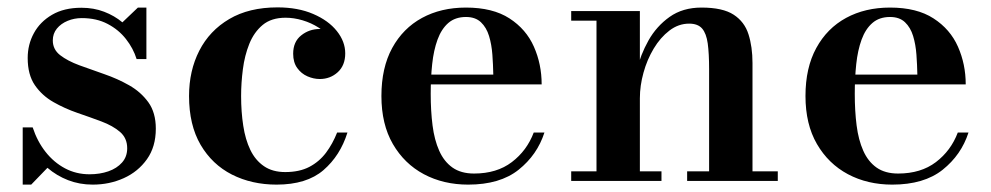

<svg xmlns="http://www.w3.org/2000/svg" viewBox="-20 -490 2685 520"><path d="M41.5 10V-145H68.5Q81 -107 103.5 -78.5Q126 -50 156.2 -34Q186.5 -18 222.5 -18Q250.5 -18 273.5 -26Q296.5 -34 310.5 -49.8Q324.5 -65.5 324.5 -88.5Q324.5 -116 305 -132.8Q285.5 -149.5 254.8 -161Q224 -172.5 189.8 -184.2Q155.5 -196 124.8 -213.5Q94 -231 74.5 -259.2Q55 -287.5 55 -333Q55 -369.5 71.8 -400.2Q88.5 -431 121 -450Q153.5 -469 200.5 -469Q234 -469 262 -458.2Q290 -447.5 311.5 -429.5L353.5 -469.5H376.5V-330H350Q341 -359 321.2 -384.2Q301.5 -409.5 271.5 -425.2Q241.5 -441 201.5 -441Q181 -441 163 -433.5Q145 -426 134 -412.5Q123 -399 123 -380.5Q123 -356 143 -340.5Q163 -325 195 -313.2Q227 -301.5 262.5 -289.2Q298 -277 329.8 -259Q361.5 -241 381.8 -213Q402 -185 402 -141.5Q402 -92.5 378 -58.8Q354 -25 315.2 -7.5Q276.5 10 231 10Q195.5 10 164.5 -2Q133.5 -14 108.5 -35.5L64.5 10Z M729 10Q662 10 608.2 -17.2Q554.5 -44.5 523.2 -98Q492 -151.5 492 -230Q492 -298.5 519.8 -352.8Q547.5 -407 601 -438.5Q654.5 -470 731.5 -470Q787 -470 828.2 -452.2Q869.5 -434.5 892.2 -406Q915 -377.5 915 -345.5Q915 -313 894.8 -294.5Q874.5 -276 846 -276Q829.5 -276 812.8 -283.2Q796 -290.5 785 -305.8Q774 -321 774 -344.5Q774 -377 795.8 -394.2Q817.5 -411.5 846 -411.5Q873 -411.5 893.5 -394.8Q914 -378 914 -345.5H888Q888 -367 875.5 -384.8Q863 -402.5 843 -415.2Q823 -428 799.5 -435Q776 -442 753.5 -442Q715 -442 691.5 -422.5Q668 -403 655.2 -371.2Q642.5 -339.5 637.8 -302.5Q633 -265.5 633 -230Q633 -187 638.8 -149.5Q644.5 -112 658 -84Q671.5 -56 694.8 -40Q718 -24 752.5 -24Q791 -24 817.8 -38Q844.5 -52 862.8 -76.2Q881 -100.5 893 -131H921Q901.5 -68.5 856 -29.2Q810.5 10 729 10Z M1248 10Q1181 10 1128 -18.2Q1075 -46.5 1044 -100Q1013 -153.5 1013 -230Q1013 -306.5 1042.2 -360Q1071.5 -413.5 1123 -441.5Q1174.5 -469.5 1242 -469.5Q1314.5 -469.5 1359.8 -440.2Q1405 -411 1426 -363.5Q1447 -316 1447 -261.5H1080.5V-288H1316Q1315.5 -314.5 1313.5 -342Q1311.5 -369.5 1304.5 -392.5Q1297.5 -415.5 1282.5 -429.8Q1267.5 -444 1242 -444Q1213 -444 1194.2 -427.8Q1175.5 -411.5 1165 -382.8Q1154.5 -354 1150.5 -316.5Q1146.5 -279 1146.5 -236Q1146.5 -189.5 1151.5 -150.2Q1156.5 -111 1169.5 -81.8Q1182.5 -52.5 1205.5 -36.2Q1228.5 -20 1264 -20Q1325.5 -20 1366.2 -51Q1407 -82 1425.5 -131H1454.5Q1435 -70.5 1384.5 -30.2Q1334 10 1248 10Z M1713 -460V-26H1771.5V0H1527V-26H1595.5V-434H1527V-460ZM2018 -319.5V-26H2086.5V0H1841V-26H1900.5V-303Q1900.5 -345 1896.8 -372.2Q1893 -399.5 1881.5 -412.8Q1870 -426 1846.5 -426Q1817.5 -426 1793 -407.2Q1768.5 -388.5 1750.5 -358.5Q1732.5 -328.5 1722.8 -293.2Q1713 -258 1713 -224L1694.5 -223Q1694.5 -257 1704.5 -299.2Q1714.5 -341.5 1736.2 -380.2Q1758 -419 1793.5 -444.2Q1829 -469.5 1880 -469.5Q1937.5 -469.5 1967 -450.2Q1996.5 -431 2007.2 -397Q2018 -363 2018 -319.5Z M2396.5 10Q2329.5 10 2276.5 -18.2Q2223.5 -46.5 2192.5 -100Q2161.5 -153.5 2161.5 -230Q2161.5 -306.5 2190.8 -360Q2220 -413.5 2271.5 -441.5Q2323 -469.5 2390.5 -469.5Q2463 -469.5 2508.2 -440.2Q2553.5 -411 2574.5 -363.5Q2595.5 -316 2595.5 -261.5H2229V-288H2464.5Q2464 -314.5 2462 -342Q2460 -369.5 2453 -392.5Q2446 -415.5 2431 -429.8Q2416 -444 2390.5 -444Q2361.5 -444 2342.8 -427.8Q2324 -411.5 2313.5 -382.8Q2303 -354 2299 -316.5Q2295 -279 2295 -236Q2295 -189.5 2300 -150.2Q2305 -111 2318 -81.8Q2331 -52.5 2354 -36.2Q2377 -20 2412.5 -20Q2474 -20 2514.8 -51Q2555.5 -82 2574 -131H2603Q2583.5 -70.5 2533 -30.2Q2482.5 10 2396.5 10Z"/></svg>

Font: Bodoni Moda 9pt SemiBold
Style: Regular
Weight: 600
Designer: Owen Earl
Foundry: indestructible type
Version: Version 2.005